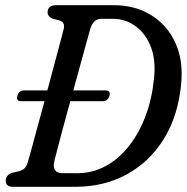

<svg xmlns="http://www.w3.org/2000/svg" viewBox="-20 -720 720 740"><path d="M2 -24Q2.5 -46 27 -54L51 -59.5Q65.5 -63 74.2 -71Q83 -79 88 -98Q92 -111 101.5 -146Q111 -181 124 -229.2Q137 -277.5 151.5 -330H60.5Q41.5 -330 47 -351Q52 -371.5 72.5 -371.5H162.5Q176.5 -424 189.5 -472.2Q202.5 -520.5 212 -556.5Q221.5 -592.5 225.5 -608Q232 -634.5 208.5 -641.5L183 -648Q164 -656 163.5 -672Q164 -700 195.5 -700H418.5Q500.5 -700 562.5 -661.8Q624.5 -623.5 656 -554.8Q687.5 -486 678 -394.5Q666 -272 610.8 -183.5Q555.5 -95 467.8 -47.5Q380 0 270.5 0H28.5Q2.5 0 2 -24ZM278 -52.5Q337.5 -52.5 388.2 -80.5Q439 -108.5 478 -158.5Q517 -208.5 541.5 -274.5Q566 -340.5 573.5 -416.5Q581.5 -489 560.8 -540.8Q540 -592.5 501.2 -620Q462.5 -647.5 415.5 -647.5H371Q354.5 -647.5 343.8 -637.5Q333 -627.5 326.5 -603.5Q323.5 -593.5 314 -559Q304.5 -524.5 291 -475.2Q277.5 -426 262.5 -371.5H387Q407 -371.5 402 -351Q396 -330 376 -330H251Q237 -279 224.2 -232Q211.5 -185 202.5 -150.2Q193.5 -115.5 190 -101.5Q178 -52.5 221 -52.5Z"/></svg>

Font: Fraunces 144pt SuperSoft
Style: Italic
Weight: 400
Italic angle: -16°
Version: Version 1.000;[b76b70a41]